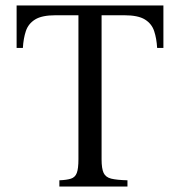

<svg xmlns="http://www.w3.org/2000/svg" viewBox="-20 -685 661 705"><path d="M41 -665H580V-509H557Q555 -544 546 -571Q537 -598 512 -613.5Q487 -629 436 -629H353V-100Q353 -66 360.5 -50Q368 -34 388.5 -29Q409 -24 448 -23V0H198V-23Q225 -24 240.5 -29Q256 -34 262 -50Q268 -66 268 -100V-629H184Q134 -629 109 -613.5Q84 -598 75 -571Q66 -544 64 -509H41Z"/></svg>

Font: Bona Nova
Style: Regular
Weight: 400
Designer: Mateusz Machalski
Foundry: Capitalics
Version: Version 4.001; ttfautohint (v1.8.3)